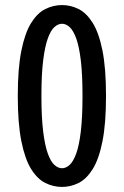

<svg xmlns="http://www.w3.org/2000/svg" viewBox="-20 -726 490 757"><path d="M224.6 11Q190.3 11 158.9 -4.5Q127.6 -20 103.1 -59Q78.6 -98 64.4 -168.3Q50.1 -238.6 50.1 -348Q50.1 -457.1 64.4 -527.1Q78.6 -597 103.1 -636Q127.6 -675 158.9 -690.5Q190.3 -706 224.6 -706Q258.6 -706 289.7 -690.5Q320.8 -675 345.3 -636Q369.8 -597 383.9 -527.1Q398 -457.1 398 -348Q398 -238.6 383.9 -168.3Q369.8 -98 345.3 -59Q320.8 -20 289.7 -4.5Q258.6 11 224.6 11ZM224.6 -62.7Q240 -62.7 254.4 -75.7Q268.7 -88.6 280.4 -120.3Q292 -152 298.6 -207.5Q305.3 -263.1 305.3 -348Q305.3 -432.6 298.6 -487.9Q292 -543.2 280.4 -574.8Q268.7 -606.4 254.4 -619.3Q240 -632.3 224.6 -632.3Q209.1 -632.3 194.6 -619.3Q180.1 -606.4 168.6 -574.8Q157.1 -543.2 150.2 -487.9Q143.3 -432.6 143.3 -348Q143.3 -263.1 150.2 -207.5Q157.1 -152 168.6 -120.3Q180.1 -88.6 194.6 -75.7Q209.1 -62.7 224.6 -62.7Z"/></svg>

Font: League Mono Thin Condensed
Style: Regular
Weight: 100
Width: 1
Designer: Tyler Finck
Foundry: The League of Moveable Type / Tyler Finck
Version: Version 2.300;RELEASE